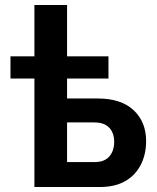

<svg xmlns="http://www.w3.org/2000/svg" viewBox="-20 -750 629 770"><path d="M118 0V-730H249V-355H372Q466 -355 516 -308Q566 -261 566 -184Q566 -131 544.5 -89Q523 -47 482 -23.5Q441 0 380 0ZM249 -100H359Q387 -100 404 -110.5Q421 -121 429.5 -139.5Q438 -158 438 -181Q438 -203 430 -220.5Q422 -238 404.5 -248.5Q387 -259 358 -259H249ZM22 -435V-524H415V-435Z"/></svg>

Font: YasnoRaleway
Style: Bold
Weight: 700
Designer: Matt McInerney, Pablo Impallari, Rodrigo Fuenzalida
Foundry: Matt McInerney, Pablo Impallari, Rodrigo Fuenzalida
Version: Version 4.026